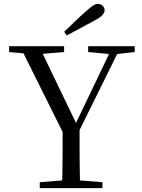

<svg xmlns="http://www.w3.org/2000/svg" viewBox="-20 -965 727 985"><path d="M309.3 -802Q337.7 -829.3 365.4 -855.9Q393.1 -882.5 419.6 -905.7Q443.2 -927 456.3 -935.9Q469.5 -944.8 482.2 -944.8Q496.9 -944.8 506.8 -935Q516.6 -925.2 516.6 -912.4Q516.6 -899.7 504.8 -887Q493 -874.4 461.9 -858.2Q427.6 -839.2 392.4 -820.5Q357.2 -801.8 321.9 -783.2ZM184 0V-30.1L331.2 -42.1H357.5L505.5 -30.1V0ZM298.2 0Q299.2 -38.2 299.7 -69.7Q300.2 -101.3 300.7 -135.6Q301.2 -169.9 301.2 -214.5Q301.2 -259 301.2 -322.5H388.3Q388.3 -259.3 388.3 -214.7Q388.3 -170.2 388.7 -136.2Q389.1 -102.3 389.6 -70.2Q390.1 -38.2 391.1 0ZM316.7 -257.1 82.2 -728H180.4L383.4 -306.3H357.4L363 -319.6L558.5 -728H601L368.1 -257.1ZM26.8 -698V-728H308.9V-698L175.2 -686.9H149.5ZM432.3 -698V-728H671.1V-698L570.5 -686.9H551Z"/></svg>

Font: Noto Serif HK
Style: Regular
Weight: 200
Designer: Ryoko NISHIZUKA 西塚涼子 (kana & ideographs); Frank Grießhammer (Latin, Greek & Cyrillic); Wenlong ZHANG 张文龙 (bopomofo); San
Foundry: Adobe
Version: Version 2.001;hotconv 1.1.0;makeotfexe 2.6.0